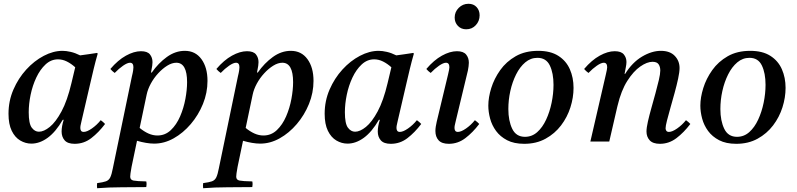

<svg xmlns="http://www.w3.org/2000/svg" viewBox="-20 -749 4217 1016"><path d="M146 11Q115 11 87 -5.5Q59 -22 42 -57Q25 -92 25 -147Q25 -215 51 -275Q77 -335 119 -381Q161 -427 211.5 -453.5Q262 -480 311 -480Q330 -480 354 -474.5Q378 -469 404 -456Q425 -459 447.5 -462Q470 -465 494 -469L497 -465Q485 -423 476 -385.5Q467 -348 458 -309L412 -111Q411 -104 408 -93Q405 -82 405 -72Q405 -63 409 -57Q413 -51 423 -51Q440 -51 466 -69Q492 -87 513 -113Q526 -104 536 -93Q502 -48 463 -18Q424 12 375 12Q338 12 322 -6.5Q306 -25 306 -53Q306 -80 317 -115H312Q275 -51 232.5 -20Q190 11 146 11ZM378 -393Q357 -412 334 -423.5Q311 -435 287 -435Q250 -435 221 -408Q192 -381 172 -338.5Q152 -296 142 -247.5Q132 -199 132 -155Q132 -95 148 -73.5Q164 -52 186 -52Q212 -52 243.5 -77.5Q275 -103 305.5 -159.5Q336 -216 358 -309Z M705 -4 676 135Q672 157 670.5 168.5Q669 180 669 186Q669 203 686.5 206.5Q704 210 754 211Q756 219 755.5 227.5Q755 236 754 241Q686 242 622 242Q558 242 494 247Q493 242 493 234Q493 226 494 220Q525 216 540.5 210.5Q556 205 563.5 189.5Q571 174 577 142L678 -345Q683 -365 684.5 -376Q686 -387 686 -393Q686 -417 668 -417Q654 -417 631.5 -401.5Q609 -386 587 -363Q580 -368 574.5 -373Q569 -378 564 -384Q604 -431 646.5 -454.5Q689 -478 726 -478Q760 -478 773.5 -461Q787 -444 787 -420Q787 -412 785.5 -401Q784 -390 779 -365H783Q818 -415 863 -447.5Q908 -480 958 -480Q1014 -480 1046 -436Q1078 -392 1078 -321Q1078 -258 1054 -199Q1030 -140 989.5 -92.5Q949 -45 899 -17Q849 11 796 11Q776 11 752.5 7Q729 3 705 -4ZM756 -248 719 -72Q742 -53 765.5 -42.5Q789 -32 813 -32Q854 -32 884 -60.5Q914 -89 933 -133Q952 -177 961 -225.5Q970 -274 970 -314Q970 -417 913 -417Q890 -417 865 -401.5Q840 -386 817 -361Q794 -336 778 -306.5Q762 -277 756 -248Q756 -248 756 -248Z M1266 -4 1237 135Q1233 157 1231.5 168.5Q1230 180 1230 186Q1230 203 1247.5 206.5Q1265 210 1315 211Q1317 219 1316.5 227.5Q1316 236 1315 241Q1247 242 1183 242Q1119 242 1055 247Q1054 242 1054 234Q1054 226 1055 220Q1086 216 1101.5 210.5Q1117 205 1124.5 189.5Q1132 174 1138 142L1239 -345Q1244 -365 1245.5 -376Q1247 -387 1247 -393Q1247 -417 1229 -417Q1215 -417 1192.5 -401.5Q1170 -386 1148 -363Q1141 -368 1135.5 -373Q1130 -378 1125 -384Q1165 -431 1207.5 -454.5Q1250 -478 1287 -478Q1321 -478 1334.5 -461Q1348 -444 1348 -420Q1348 -412 1346.5 -401Q1345 -390 1340 -365H1344Q1379 -415 1424 -447.5Q1469 -480 1519 -480Q1575 -480 1607 -436Q1639 -392 1639 -321Q1639 -258 1615 -199Q1591 -140 1550.5 -92.5Q1510 -45 1460 -17Q1410 11 1357 11Q1337 11 1313.5 7Q1290 3 1266 -4ZM1317 -248 1280 -72Q1303 -53 1326.5 -42.5Q1350 -32 1374 -32Q1415 -32 1445 -60.5Q1475 -89 1494 -133Q1513 -177 1522 -225.5Q1531 -274 1531 -314Q1531 -417 1474 -417Q1451 -417 1426 -401.5Q1401 -386 1378 -361Q1355 -336 1339 -306.5Q1323 -277 1317 -248Q1317 -248 1317 -248Z M1819 11Q1788 11 1760 -5.5Q1732 -22 1715 -57Q1698 -92 1698 -147Q1698 -215 1724 -275Q1750 -335 1792 -381Q1834 -427 1884.5 -453.5Q1935 -480 1984 -480Q2003 -480 2027 -474.5Q2051 -469 2077 -456Q2098 -459 2120.5 -462Q2143 -465 2167 -469L2170 -465Q2158 -423 2149 -385.5Q2140 -348 2131 -309L2085 -111Q2084 -104 2081 -93Q2078 -82 2078 -72Q2078 -63 2082 -57Q2086 -51 2096 -51Q2113 -51 2139 -69Q2165 -87 2186 -113Q2199 -104 2209 -93Q2175 -48 2136 -18Q2097 12 2048 12Q2011 12 1995 -6.5Q1979 -25 1979 -53Q1979 -80 1990 -115H1985Q1948 -51 1905.5 -20Q1863 11 1819 11ZM2051 -393Q2030 -412 2007 -423.5Q1984 -435 1960 -435Q1923 -435 1894 -408Q1865 -381 1845 -338.5Q1825 -296 1815 -247.5Q1805 -199 1805 -155Q1805 -95 1821 -73.5Q1837 -52 1859 -52Q1885 -52 1916.5 -77.5Q1948 -103 1978.5 -159.5Q2009 -216 2031 -309Z M2493 -113Q2506 -104 2516 -93Q2482 -48 2442.5 -18Q2403 12 2355 12Q2318 12 2301 -6.5Q2284 -25 2284 -56Q2284 -67 2286 -79.5Q2288 -92 2291 -105L2351 -355Q2358 -384 2358 -393Q2358 -417 2340 -417Q2326 -417 2303.5 -401.5Q2281 -386 2259 -363Q2252 -368 2246.5 -373Q2241 -378 2236 -384Q2276 -431 2318.5 -454.5Q2361 -478 2398 -478Q2432 -478 2446.5 -460.5Q2461 -443 2461 -417Q2461 -408 2459.5 -397.5Q2458 -387 2456 -376L2392 -110Q2391 -103 2388 -92.5Q2385 -82 2385 -72Q2385 -63 2389 -57Q2393 -51 2403 -51Q2420 -51 2446 -69Q2472 -87 2493 -113ZM2447 -594Q2420 -594 2403 -612Q2386 -630 2386 -656Q2386 -686 2407.5 -707.5Q2429 -729 2459 -729Q2486 -729 2502 -711.5Q2518 -694 2518 -668Q2518 -638 2498 -616Q2478 -594 2447 -594Z M3015 -284Q3015 -233 2998.5 -181Q2982 -129 2949 -85.5Q2916 -42 2867 -15Q2818 12 2754 12Q2700 12 2663.5 -7Q2627 -26 2605 -56Q2583 -86 2573.5 -121.5Q2564 -157 2564 -190Q2564 -233 2579.5 -283Q2595 -333 2627 -378Q2659 -423 2709 -451.5Q2759 -480 2828 -480Q2893 -480 2934.5 -453.5Q2976 -427 2995.5 -382.5Q3015 -338 3015 -284ZM2909 -300Q2909 -362 2889.5 -402.5Q2870 -443 2824 -443Q2788 -443 2759.5 -419Q2731 -395 2711 -355Q2691 -315 2680.5 -267.5Q2670 -220 2670 -172Q2670 -110 2690.5 -67.5Q2711 -25 2758 -25Q2795 -25 2823 -50Q2851 -75 2870 -116Q2889 -157 2899 -205.5Q2909 -254 2909 -300Z M3246 -182 3204 0H3104L3186 -355Q3193 -384 3193 -393Q3193 -417 3175 -417Q3161 -417 3138.5 -401.5Q3116 -386 3094 -363Q3087 -368 3081.5 -373Q3076 -378 3071 -384Q3111 -431 3153.5 -454.5Q3196 -478 3233 -478Q3267 -478 3281 -461Q3295 -444 3295 -421Q3295 -409 3291.5 -392.5Q3288 -376 3285 -358H3288Q3326 -419 3377.5 -449.5Q3429 -480 3477 -480Q3525 -480 3550.5 -453.5Q3576 -427 3576 -389Q3576 -368 3568.5 -333Q3561 -298 3550 -258Q3539 -218 3528 -179.5Q3517 -141 3509.5 -111.5Q3502 -82 3502 -70Q3502 -63 3506 -57Q3510 -51 3520 -51Q3537 -51 3563 -69Q3589 -87 3610 -113Q3623 -104 3633 -93Q3599 -48 3559.5 -18Q3520 12 3472 12Q3435 12 3418 -6.5Q3401 -25 3401 -53Q3401 -73 3408.5 -106Q3416 -139 3427 -178Q3438 -217 3448.5 -255.5Q3459 -294 3466.5 -326Q3474 -358 3474 -376Q3474 -396 3465 -409Q3456 -422 3433 -422Q3404 -422 3368 -397Q3332 -372 3299.5 -321Q3267 -270 3248 -190Z M4137 -284Q4137 -233 4120.5 -181Q4104 -129 4071 -85.5Q4038 -42 3989 -15Q3940 12 3876 12Q3822 12 3785.5 -7Q3749 -26 3727 -56Q3705 -86 3695.5 -121.5Q3686 -157 3686 -190Q3686 -233 3701.5 -283Q3717 -333 3749 -378Q3781 -423 3831 -451.5Q3881 -480 3950 -480Q4015 -480 4056.5 -453.5Q4098 -427 4117.5 -382.5Q4137 -338 4137 -284ZM4031 -300Q4031 -362 4011.5 -402.5Q3992 -443 3946 -443Q3910 -443 3881.5 -419Q3853 -395 3833 -355Q3813 -315 3802.5 -267.5Q3792 -220 3792 -172Q3792 -110 3812.5 -67.5Q3833 -25 3880 -25Q3917 -25 3945 -50Q3973 -75 3992 -116Q4011 -157 4021 -205.5Q4031 -254 4031 -300Z"/></svg>

Font: Tiro Bangla
Style: Italic
Weight: 400
Italic angle: -11°
Designer: Bangla: John Hudson & Fiona Ross, assisted by Neelakash Kshetrimayum. Latin: John Hudson with Paul Hanslow, assisted by 
Foundry: Tiro Typeworks Ltd.
Version: Version 1.60